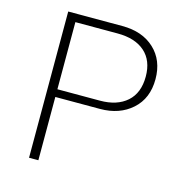

<svg xmlns="http://www.w3.org/2000/svg" viewBox="-105 -798 843 893"><g transform="rotate(15 316.5 -352.0)"><path d="M114.3 0V-704.1H375Q471.7 -704.1 529.8 -649.9Q587.9 -595.7 587.9 -504.9Q587.9 -412.1 527.8 -358.4Q467.8 -304.7 374 -304.7H159.2V0ZM159.2 -341.8H364.3Q446.3 -341.8 493.7 -383.8Q541 -425.8 541 -504.9Q541 -582 494.1 -623.5Q447.3 -665 362.3 -665H159.2Z"/></g></svg>

Font: Gothic A1 ExtraLight
Style: Regular
Weight: 275
Designer: HanYang I&C Co.,Ltd.
Foundry: HanYang I&C Co.,Ltd.
Version: Version 2.50